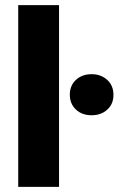

<svg xmlns="http://www.w3.org/2000/svg" viewBox="-20 -728 462 748"><path d="M51 0V-708H210V0ZM337 -279Q299 -279 275.5 -301.5Q252 -324 252 -359Q252 -395 276 -417Q300 -439 337 -439Q373 -439 397.5 -417Q422 -395 422 -358Q422 -323 398 -301Q374 -279 337 -279Z"/></svg>

Font: Onest ExtraBold
Style: Regular
Weight: 800
Designer: Dmitri Voloshin, Andrey Kudryavtsev
Foundry: Dmitri Voloshin, Andrey Kudryavtsev
Version: Version 1.000;gftools[0.9.33]